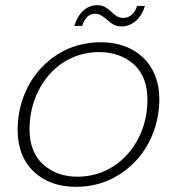

<svg xmlns="http://www.w3.org/2000/svg" viewBox="-20 -713 685 741"><path d="M110 -51C151 -12 205 8 273 8C334 8 389 -7 438 -38C536 -98 595 -208 595 -331C595 -466 502 -550 370 -550C309 -550 254 -535 205 -505C106 -444 48 -334 48 -211C48 -144 69 -90 110 -51ZM94 -214C94 -267 105 -316 128 -362C173 -453 258 -512 363 -512C416 -512 461 -496 496 -465C531 -434 549 -388 549 -329C549 -276 538 -226 515 -181C469 -90 383 -31 279 -31C226 -31 182 -47 147 -78C112 -109 94 -155 94 -214ZM267 -613H297C307 -644 324 -660 347 -660C364 -660 373 -653 392 -638C413 -619 425 -611 450 -611C490 -611 526 -642 539 -690H509C501 -661 480 -644 457 -644C437 -644 427 -651 410 -667C391 -684 379 -693 355 -693C315 -693 282 -664 267 -613Z"/></svg>

Font: Momo Neue ExtLt
Style: Italic
Weight: 200
Italic angle: -10°
Designer: Ninad Kale (Devanagari), Jonny Pinhorn (Latin)
Foundry: Indian Type Foundry
Version: 4.004